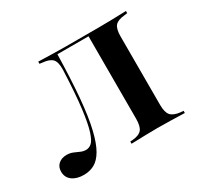

<svg xmlns="http://www.w3.org/2000/svg" viewBox="-118 -540 705 677"><g transform="rotate(-30 234.5 -201.5)"><path d="M353.2 -2.4Q327.4 -2.4 302.8 -1.6Q278.2 -0.8 246.8 0V-8.9L257.3 -9.7Q283.9 -12.1 294.4 -25Q304.8 -37.9 304.8 -68.5V-207.3H402.4V-68.5Q402.4 -37.9 413.3 -25.4Q424.2 -12.9 451.6 -9.7L463.7 -8.9V0Q432.3 -0.8 406.9 -1.6Q381.5 -2.4 353.2 -2.4ZM46.8 11.3Q17.7 11.3 0 -2Q-17.7 -15.3 -17.7 -38.7Q-17.7 -58.1 -4.8 -69.4Q8.1 -80.6 28.2 -80.6Q41.9 -80.6 53.6 -75.8Q65.3 -71 75.8 -66.1Q86.3 -61.3 97.6 -61.3Q109.7 -61.3 120.2 -70.2Q130.6 -79 139.9 -107.3Q149.2 -135.5 156.5 -192.7Q163.7 -250 167.7 -346.8Q168.5 -378.2 157.3 -390.3Q146 -402.4 118.5 -404.8L106.5 -406.5V-415.3Q138.7 -414.5 164.1 -413.7Q189.5 -412.9 216.9 -412.9H220.2H353.2Q381.5 -412.9 406.9 -413.7Q432.3 -414.5 463.7 -415.3V-406.5L451.6 -404.8Q424.2 -402.4 413.3 -390.3Q402.4 -378.2 402.4 -346.8V-207.3H304.8V-406.5L307.3 -404H175L178.2 -405.6Q175.8 -301.6 169.4 -229Q162.9 -156.5 151.6 -109.3Q140.3 -62.1 125 -35.9Q109.7 -9.7 90.3 0.8Q71 11.3 46.8 11.3Z"/></g></svg>

Font: Playfair 144pt SemiCondensed SemiBold
Style: Regular
Weight: 600
Width: 4
Designer: Claus Eggers Sørensen
Foundry: Claus Eggers Sørensen
Version: Version 2.203